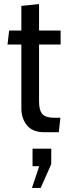

<svg xmlns="http://www.w3.org/2000/svg" viewBox="-20 -640 338 944"><path d="M85 -107V-421H17L25 -490H85V-611L172 -620V-490H278V-421H172V-142Q172 -97 188.5 -79Q205 -61 246 -61H277L269 10H197Q140 10 112.5 -24Q85 -58 85 -107ZM137 284 173 177H140V91H232V167L180 284Z"/></svg>

Font: Cabin Condensed
Style: Regular
Weight: 400
Width: 3
Designer: Pablo Impallari
Foundry: Pablo Impallari. http://www.impallari.com Igino Marini. http://www.ikern.com
Version: Version 2.200